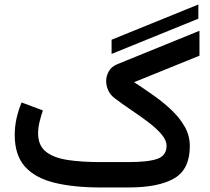

<svg xmlns="http://www.w3.org/2000/svg" viewBox="-20 -826 926 846"><path d="M471.7 -588.4V-650.9L854 -806.2V-743.7ZM546.4 0H422.9Q304.7 0 220 -20.8Q135.3 -41.5 90.1 -91.8Q44.9 -142.1 44.9 -231.4Q44.9 -269.5 53.2 -305.9Q61.5 -342.3 75.2 -374.5L168.9 -339.4Q161.1 -316.9 154.5 -290Q147.9 -263.2 147.9 -238.8Q147.9 -185.5 181.6 -158.2Q215.3 -130.9 277.1 -121.3Q338.9 -111.8 422.9 -111.8H545.9Q633.3 -111.8 673.6 -126.2Q713.9 -140.6 713.9 -183.6Q713.9 -208.5 690.7 -235.4Q667.5 -262.2 631.3 -289.3Q595.2 -316.4 555.9 -342.8Q516.6 -369.1 484.4 -394Q466.3 -407.7 457 -427.7Q447.8 -447.8 447.8 -468.8Q447.8 -491.7 459.7 -512.2Q471.7 -532.7 496.6 -543L858.9 -690.4V-580.6L570.8 -463.9Q615.7 -434.6 659.4 -403.6Q703.1 -372.6 738.5 -338.4Q773.9 -304.2 795.2 -265.6Q816.4 -227.1 816.4 -181.6Q816.4 -80.1 747.6 -40Q678.7 0 546.4 0Z"/></svg>

Font: Vazirmatn RD FD Medium
Style: Regular
Weight: 500
Designer: Saber Rastikerdar
Foundry: Saber Rastikerdar
Version: Version 33.003